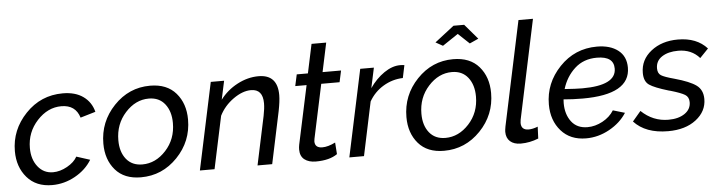

<svg xmlns="http://www.w3.org/2000/svg" viewBox="-46 -934 4310 1148"><g transform="rotate(-5 2109.0 -360.0)"><path d="M22 -211Q22 -339 113.5 -435Q205 -531 337 -531Q412 -531 459.5 -497Q507 -463 522 -404L431 -377Q407 -455 322 -455Q240 -455 176.5 -386Q113 -317 113 -222Q113 -154 148 -110Q183 -66 239 -66Q281 -66 324 -90Q367 -114 385 -147L466 -121Q431 -63 365.5 -26.5Q300 10 227 10Q131 10 76.5 -53Q22 -116 22 -211Z M553 -210Q553 -341 643.5 -436Q734 -531 861 -531Q962 -531 1016 -468.5Q1070 -406 1070 -310Q1070 -179 979 -84.5Q888 10 760 10Q660 10 606.5 -52Q553 -114 553 -210ZM978 -297Q978 -367 943.5 -411Q909 -455 847 -455Q767 -455 705.5 -387Q644 -319 644 -222Q644 -152 678.5 -109Q713 -66 775 -66Q855 -66 916.5 -133Q978 -200 978 -297Z M1225 -522H1305L1281 -410Q1322 -465 1384.5 -498Q1447 -531 1512 -531Q1626 -531 1626 -408Q1626 -372 1614 -312L1548 0H1460L1522 -292Q1531 -336 1531 -367Q1531 -452 1460 -452Q1409 -452 1353.5 -412.5Q1298 -373 1269 -315L1202 0H1114Z M1716 -73Q1716 -87 1719 -102L1794 -453H1726L1741 -522H1808L1845 -696H1933L1896 -522H2007L1992 -453H1882L1813 -129Q1811 -119 1811 -114Q1811 -74 1856 -74Q1890 -74 1934 -96L1939 -26Q1892 7 1810 7Q1767 7 1741.5 -13Q1716 -33 1716 -73Z M2122 -522H2204L2178 -401Q2216 -456 2265 -489.5Q2314 -523 2361 -523Q2375 -523 2387 -521L2371 -445Q2308 -443 2253.5 -410.5Q2199 -378 2167 -322L2099 0H2011Z M2584 -640 2700 -730H2764L2841 -640L2788 -616L2721 -679L2627 -616ZM2372 -210Q2372 -341 2462.5 -436Q2553 -531 2680 -531Q2781 -531 2835 -468.5Q2889 -406 2889 -310Q2889 -179 2798 -84.5Q2707 10 2579 10Q2479 10 2425.5 -52Q2372 -114 2372 -210ZM2797 -297Q2797 -367 2762.5 -411Q2728 -455 2666 -455Q2586 -455 2524.5 -387Q2463 -319 2463 -222Q2463 -152 2497.5 -109Q2532 -66 2594 -66Q2674 -66 2735.5 -133Q2797 -200 2797 -297Z M2953 -71Q2953 -81 2957 -103L3090 -730H3177L3051 -135Q3049 -121 3049 -116Q3049 -73 3094 -73Q3118 -73 3149 -85L3146 -14Q3094 7 3040 7Q2999 7 2976 -13.5Q2953 -34 2953 -71Z M3432 -229Q3372 -229 3317 -234Q3316 -226 3316 -211Q3316 -144 3349.5 -100Q3383 -56 3446 -56Q3492 -56 3536.5 -80Q3581 -104 3605 -143L3676 -122Q3639 -64 3572 -27Q3505 10 3432 10Q3337 10 3282 -52.5Q3227 -115 3227 -211Q3227 -339 3318.5 -435Q3410 -531 3543 -531Q3622 -531 3669.5 -494.5Q3717 -458 3717 -390Q3717 -229 3432 -229ZM3537 -465Q3457 -465 3404 -416.5Q3351 -368 3329 -295Q3396 -290 3435 -290Q3638 -290 3638 -391Q3638 -465 3537 -465Z M3719 -66 3769 -125Q3839 -58 3932 -58Q3992 -58 4029.5 -83.5Q4067 -109 4067 -152Q4067 -183 4044 -197Q4021 -211 3960 -229Q3952 -231 3948 -232Q3864 -257 3833.5 -278Q3803 -299 3803 -350Q3803 -429 3867.5 -480Q3932 -531 4029 -531Q4142 -531 4204 -462L4153 -409Q4105 -464 4025 -464Q3965 -464 3927.5 -439.5Q3890 -415 3890 -370Q3890 -340 3909.5 -327.5Q3929 -315 3989 -299Q4079 -274 4117.5 -246Q4156 -218 4156 -163Q4156 -89 4092 -39.5Q4028 10 3924 10Q3789 10 3719 -66Z"/></g></svg>

Font: Raleway-v4020 Medium
Style: Italic
Weight: 500
Italic angle: -12°
Designer: Matt McInerney, Pablo Impallari, Rodrigo Fuenzalida
Foundry: Matt McInerney, Pablo Impallari, Rodrigo Fuenzalida
Version: Version 4.020;PS 004.020;hotconv 1.0.88;makeotf.lib2.5.64775